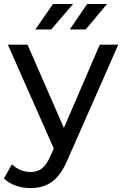

<svg xmlns="http://www.w3.org/2000/svg" viewBox="-36 -757 627 977"><path d="M-16.1 150.9 24.9 79.1Q65.9 118.2 119.6 118.2Q154.8 118.2 178.2 99.6Q201.7 81.1 220.7 36.1L237.8 -1L3.9 -529.8H104L289.1 -106L471.7 -529.8H565.9L309.1 53.2Q274.9 134.3 229.5 167.2Q184.1 200.2 119.6 200.2Q80.6 200.2 44.2 187.5Q7.8 174.8 -16.1 150.9ZM143.6 -606.9 233.9 -736.8H335.9L224.6 -606.9ZM318.8 -606.9 407.7 -736.8H508.8L399.9 -606.9Z"/></svg>

Font: Montserrat Medium
Style: Regular
Weight: 500
Designer: Julieta Ulanovsky
Foundry: Julieta Ulanovsky
Version: Version 7.200